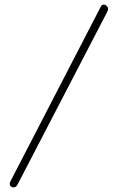

<svg xmlns="http://www.w3.org/2000/svg" viewBox="-20 -788 508 828"><path d="M38 20Q32 20 27 16Q22 12 22 5Q22 -1 24 -4L415 -760Q419 -768 428 -768Q434 -768 440 -762.5Q446 -757 446 -749Q446 -744 443 -738L55 9Q52 15 47.5 17.5Q43 20 38 20Z"/></svg>

Font: Dosis ExtraLight
Style: Regular
Weight: 250
Designer: EdgarTolentino, PabloImpallari, IginoMarini
Foundry: EdgarTolentino, PabloImpallari, IginoMarini
Version: Version 3.001; ttfautohint (v1.8.2)